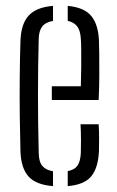

<svg xmlns="http://www.w3.org/2000/svg" viewBox="-20 -626 399 652"><path d="M49.5 -111.5Q48 -163.5 47.2 -228.5Q46.5 -293.5 47 -361Q47.5 -428.5 49.5 -487.5Q51.5 -545 77.5 -573.2Q103.5 -601.5 160 -606V-555Q134 -550.5 123 -535.5Q112 -520.5 111.5 -494Q106.5 -308.5 111.5 -106Q112 -76.5 123.8 -62.5Q135.5 -48.5 160 -44.5V6Q102 1.5 76.8 -26.8Q51.5 -55 49.5 -111.5ZM156 -286.5V-333H254.5Q255.5 -365 255.8 -398Q256 -431 255.8 -457.2Q255.5 -483.5 254.5 -494Q253 -522.5 241.8 -536.8Q230.5 -551 210 -555V-606Q265 -601 289.2 -572.5Q313.5 -544 316 -489Q316.5 -478 317 -444.5Q317.5 -411 317.2 -368.2Q317 -325.5 315 -286.5ZM210 6V-45Q232.5 -49 242.8 -63.2Q253 -77.5 254.5 -106.5Q255 -121.5 255 -148.8Q255 -176 253.5 -204H315Q316.5 -184.5 316.5 -156.2Q316.5 -128 316 -111.5Q313 -54.5 289.2 -26.5Q265.5 1.5 210 6Z"/></svg>

Font: Big Shoulders Stencil Text Light
Style: Regular
Weight: 300
Designer: Patric King
Foundry: XO Type Co
Version: Version 1.000